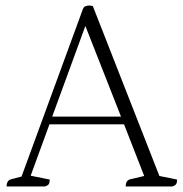

<svg xmlns="http://www.w3.org/2000/svg" viewBox="-20 -675 664 695"><path d="M4 0Q4 -22 20 -26L58 -36L280 -642Q283 -650 289.5 -652.5Q296 -655 303 -655Q309 -655 316 -653L557 -38L621 -25Q621 -14 617.5 -8.5Q614 -3 603 0H435Q435 -22 451 -26L502 -38L429 -225H159L91 -39L160 -25Q160 -14 156.5 -8.5Q153 -3 142 0ZM169 -253H418L289 -581Z"/></svg>

Font: Petrona ExtraLight
Style: Regular
Weight: 200
Designer: Ringo R. Seeber
Foundry: Ringo R. Seeber
Version: Version 2.001; ttfautohint (v1.8.3)